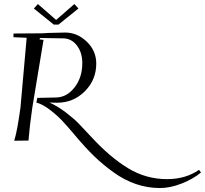

<svg xmlns="http://www.w3.org/2000/svg" viewBox="-20 -702 1032 967"><path d="M150.4 -659.2 170.9 -681.6 262.7 -601.6 354.5 -681.6 375 -659.2 274.4 -578.1H251ZM47.9 -514.6V-533.2L192.4 -534.2L223.6 -536.1Q279.3 -538.1 308.6 -538.1Q369.1 -538.1 417 -492.2Q464.8 -446.3 464.8 -381.8Q464.8 -299.8 407.2 -242.2Q349.6 -184.6 267.6 -184.6L229.5 -185.5Q270.5 -167 312 -135.3Q353.5 -103.5 376 -80.1Q398.4 -56.6 441.4 -10.7Q535.2 90.8 625.5 145.5Q715.8 200.2 821.3 200.2Q915 200.2 982.4 153.3L992.2 167Q950.2 201.2 893.1 223.1Q835.9 245.1 786.1 245.1Q723.6 245.1 665 225.1Q606.4 205.1 552.7 166.5Q499 127.9 454.6 85Q410.2 42 359.4 -18.6Q317.4 -68.4 292.5 -94.7Q267.6 -121.1 231.4 -148.9Q195.3 -176.8 163.1 -185.5L168 -209L259.8 -210.9Q315.4 -210.9 355 -261.2Q394.5 -311.5 394.5 -383.8Q394.5 -437.5 367.2 -473.1Q339.8 -508.8 296.9 -508.8Q266.6 -508.8 181.6 -510.7L178.7 -503.9L199.2 -501L142.6 -159.2Q128.9 -64.5 124 0V5.9L51.8 6.8L53.7 -1Q66.4 -41 83 -159.2L114.3 -511.7Z"/></svg>

Font: Kleymisska
Style: Regular
Weight: 500
Italic angle: -8°
Designer: gluk
Foundry: gluk
Version: Version 0.298